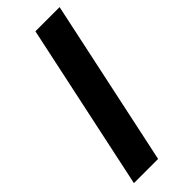

<svg xmlns="http://www.w3.org/2000/svg" viewBox="-235 -739 769 769"><g transform="rotate(-45 149.0 -354.5)"><path d="M161 -709H298L147 0H10Z"/></g></svg>

Font: Raleway-v4020
Style: Bold Italic
Weight: 700
Italic angle: -12°
Designer: Matt McInerney, Pablo Impallari, Rodrigo Fuenzalida
Foundry: Matt McInerney, Pablo Impallari, Rodrigo Fuenzalida
Version: Version 4.020;PS 004.020;hotconv 1.0.88;makeotf.lib2.5.64775